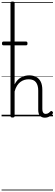

<svg xmlns="http://www.w3.org/2000/svg" viewBox="-20 -1473 691 2431"><path d="M548 17Q528 17 512 10.5Q496 4 485.5 -8Q475 -20 469.5 -38.5Q464 -57 464 -82V-326Q464 -393 435.5 -431Q407 -469 343 -469Q315 -469 288.5 -461Q262 -453 238.5 -435.5Q215 -418 196 -388.5Q177 -359 165 -315V-4Q165 6 158.5 10.5Q152 15 138 15Q125 15 119 10.5Q113 6 113 -4V-1434Q113 -1444 119 -1448.5Q125 -1453 138 -1453Q152 -1453 158.5 -1448.5Q165 -1444 165 -1434V-405Q182 -438 203 -459.5Q224 -481 248.5 -494Q273 -507 299 -513Q325 -519 350 -519Q398 -519 435.5 -500Q473 -481 494.5 -440.5Q516 -400 516 -334V-94Q516 -74 520.5 -60Q525 -46 534.5 -38.5Q544 -31 558 -31Q569 -31 578.5 -34Q588 -37 598.5 -44.5Q609 -52 618 -62Q624 -68 630.5 -67.5Q637 -67 644 -60Q650 -54 651 -47.5Q652 -41 647 -34Q636 -19 620 -7Q604 5 585.5 11Q567 17 548 17ZM24 -899Q13 -899 9 -905.5Q5 -912 5 -922Q5 -933 9 -940Q13 -947 24 -947H309Q321 -947 324.5 -940Q328 -933 328 -922Q328 -912 324.5 -905.5Q321 -899 309 -899ZM0 928H651V938H0ZM0 -20H651V0H0ZM0 -505H651V-500H0ZM0 -1448H651V-1438H0Z"/></svg>

Font: Playwrite ID Guides
Style: Regular
Weight: 400
Designer: Veronika Burian, José Scaglione
Foundry: TypeTogether
Version: Version 1.003